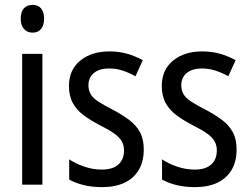

<svg xmlns="http://www.w3.org/2000/svg" viewBox="-20 -758 1027 788"><path d="M154 -537V0H71V-537ZM114 -738Q136 -738 148.5 -723.5Q161 -709 161 -681Q161 -654 148.5 -639Q136 -624 114 -624Q92 -624 78.5 -639Q65 -654 65 -681Q65 -710 78 -724Q91 -738 114 -738Z M570 -145Q570 -95 549.5 -60.5Q529 -26 491 -8Q453 10 399 10Q357 10 323 1.5Q289 -7 264 -21V-104Q289 -87 325 -74.5Q361 -62 398 -62Q443 -62 466 -83Q489 -104 489 -141Q489 -161 480 -177.5Q471 -194 449.5 -209.5Q428 -225 392 -243Q353 -263 324 -284.5Q295 -306 279 -335Q263 -364 263 -405Q263 -471 309 -509Q355 -547 429 -547Q468 -547 501.5 -537.5Q535 -528 566 -511L536 -445Q511 -459 484 -468Q457 -477 428 -477Q388 -477 365.5 -458.5Q343 -440 343 -408Q343 -387 352.5 -371Q362 -355 384.5 -340.5Q407 -326 444 -307Q482 -287 510.5 -265.5Q539 -244 554.5 -215.5Q570 -187 570 -145Z M951 -145Q951 -95 930.5 -60.5Q910 -26 872 -8Q834 10 780 10Q738 10 704 1.5Q670 -7 645 -21V-104Q670 -87 706 -74.5Q742 -62 779 -62Q824 -62 847 -83Q870 -104 870 -141Q870 -161 861 -177.5Q852 -194 830.5 -209.5Q809 -225 773 -243Q734 -263 705 -284.5Q676 -306 660 -335Q644 -364 644 -405Q644 -471 690 -509Q736 -547 810 -547Q849 -547 882.5 -537.5Q916 -528 947 -511L917 -445Q892 -459 865 -468Q838 -477 809 -477Q769 -477 746.5 -458.5Q724 -440 724 -408Q724 -387 733.5 -371Q743 -355 765.5 -340.5Q788 -326 825 -307Q863 -287 891.5 -265.5Q920 -244 935.5 -215.5Q951 -187 951 -145Z"/></svg>

Font: Noto Sans Arabic Condensed
Style: Regular
Weight: 400
Width: 3
Designer: Monotype Design Team, Nadine Chahine, Nizar Qandah and Khaled Hosny
Foundry: Monotype Imaging Inc.
Version: Version 2.012